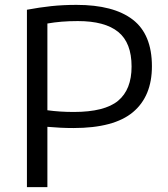

<svg xmlns="http://www.w3.org/2000/svg" viewBox="-20 -768 690 788"><path d="M90.5 0V-728Q141 -737.5 189.8 -742.8Q238.5 -748 294 -748Q446 -748 524.8 -687.5Q603.5 -627 603.5 -496Q603.5 -373 525.8 -307.8Q448 -242.5 281.5 -242.5Q253.5 -242.5 228.2 -243.8Q203 -245 174.5 -247.5V0ZM282.5 -308.5Q409.5 -308.5 464.8 -354.5Q520 -400.5 520 -495Q520 -592.5 465.2 -637Q410.5 -681.5 299.5 -681.5Q263.5 -681.5 233.2 -679Q203 -676.5 174.5 -671.5V-315.5Q225 -308.5 282.5 -308.5Z"/></svg>

Font: Encode Sans SmExp
Style: Regular
Weight: 400
Width: 6
Designer: Multiple Designers
Foundry: Impallari Type
Version: Version 3.002; ttfautohint (v1.8.3) -l 8 -r 50 -G 200 -x 14 